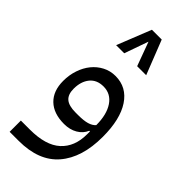

<svg xmlns="http://www.w3.org/2000/svg" viewBox="-292 -747 1039 1039"><g transform="rotate(45 227.5 -227.5)"><path d="M34 154H103Q224 154 282 101Q340 48 340 -47V-69H335Q321 -36 288.5 -17Q256 2 212 2Q132 2 88 -40.5Q44 -83 44 -160Q44 -205 57.5 -245Q71 -285 95 -314.5Q119 -344 152.5 -361.5Q186 -379 226 -379Q312 -379 361 -305Q410 -231 410 -97Q410 62 333.5 151Q257 240 103 240H34ZM232 -86Q275 -86 300.5 -93.5Q326 -101 340 -117Q340 -198 308 -245.5Q276 -293 220 -293Q169 -293 141.5 -259Q114 -225 114 -170Q114 -126 137.5 -106Q161 -86 212 -86ZM340 -499H271L221 -635H220L172 -499H110L188 -695H263Z"/></g></svg>

Font: IBM Plex Sans Arabic
Style: Regular
Weight: 400
Designer: Mike Abbink, Paul van der Laan, Pieter van Rosmalen, Wael Morcos, Khajak Apelian
Foundry: Bold Monday
Version: Version 1.1